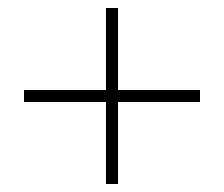

<svg xmlns="http://www.w3.org/2000/svg" viewBox="-20 -542 560 480"><path d="M480 -287H275V-82H245V-287H40V-317H245V-522H275V-317H480Z"/></svg>

Font: Thasadith
Style: Regular
Weight: 400
Designer: Cadson Demak Co.,Ltd.
Foundry: Cadson Demak Co.,Ltd.
Version: Version 1.000; ttfautohint (v1.6)